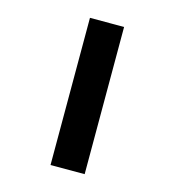

<svg xmlns="http://www.w3.org/2000/svg" viewBox="-97 -712 722 794"><g transform="rotate(15 264.0 -315.0)"><path d="M191 0V-630.1H337.1V0Z"/></g></svg>

Font: Mada
Style: Regular
Weight: 400
Designer: Khaled Hosny
Version: Version 1.5